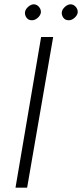

<svg xmlns="http://www.w3.org/2000/svg" viewBox="-20 -872 381 892"><path d="M96 -815Q98 -829 111 -840.5Q124 -852 138 -852Q152 -851 161.5 -839.5Q171 -828 170 -814Q168 -800 154.5 -788.5Q141 -777 127 -778Q112 -778 103.5 -789.5Q95 -801 96 -815ZM267 -815Q269 -829 282 -840.5Q295 -852 309 -852Q323 -851 332.5 -839.5Q342 -828 341 -814Q339 -800 325.5 -788.5Q312 -777 298 -778Q283 -778 274.5 -789.5Q266 -801 267 -815ZM171 -700H227L106 0H52Z"/></svg>

Font: Jost* Light
Style: Italic
Weight: 300
Italic angle: -10°
Version: Version 3.7